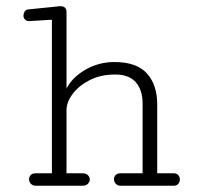

<svg xmlns="http://www.w3.org/2000/svg" viewBox="-20 -596 645 616"><path d="M95.7 0Q84.5 0 78.9 -6.6Q73.2 -13.2 73.2 -21Q73.2 -28.3 78.4 -34.2Q83.5 -40 93.8 -40H146.5V-532.7L74.2 -528.3Q65.4 -527.8 60.3 -533.2Q55.2 -538.6 55.2 -545.9Q55.2 -551.8 58.8 -558.6Q62.5 -565.4 71.3 -565.9L163.6 -575.2Q166.5 -575.7 168.9 -575.9Q171.4 -576.2 173.3 -576.2Q193.4 -576.2 193.4 -557.1V-312Q211.9 -348.1 254.4 -372.6Q296.9 -397 347.2 -397Q418 -397 451.2 -360.6Q484.4 -324.2 484.4 -260.3V-40H537.6Q547.4 -40 552.2 -33.9Q557.1 -27.8 557.1 -20.5Q557.1 -12.7 552 -6.3Q546.9 0 536.6 0H368.2Q356.9 0 351.3 -6.6Q345.7 -13.2 345.7 -21Q345.7 -28.3 350.8 -34.2Q356 -40 366.2 -40H437.5V-263.7Q437.5 -307.1 415.8 -332Q394 -356.9 349.6 -356.9Q302.7 -356.9 267.6 -338.9Q232.4 -320.8 212.9 -294.4Q193.4 -268.1 193.4 -242.7V-40H244.6Q256.3 -40 262.2 -33.9Q268.1 -27.8 268.1 -20.5Q268.1 -12.7 262 -6.3Q255.9 0 243.7 0Z"/></svg>

Font: Cutive Mono
Style: Regular
Weight: 400
Designer: Vernon Adams
Foundry: Vernon Adams
Version: Version 1.110; ttfautohint (v1.8.4.7-5d5b)